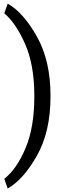

<svg xmlns="http://www.w3.org/2000/svg" viewBox="-20 -822 373 1071"><path d="M261.7 -283.7Q261.7 -87.9 186.3 45.9Q110.8 179.7 22.9 229.5L3.9 175.3Q71.8 123 121.6 6.6Q171.4 -109.9 171.4 -282.7V-289.6Q171.4 -459.5 120.1 -576.4Q68.8 -693.4 3.9 -747.6L22.9 -801.8Q110.8 -752 186.3 -617.4Q261.7 -482.9 261.7 -288.6Z"/></svg>

Font: Roboto Web
Style: Regular
Weight: 400
Designer: Google
Version: Version 1.200310; 2013